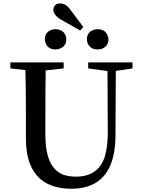

<svg xmlns="http://www.w3.org/2000/svg" viewBox="-20 -1110 847 1147"><path d="M564.5 -814.5Q521.5 -814.5 504.9 -848.6Q499 -861.3 499 -875Q499 -917 539.1 -931.6Q551.8 -935.5 564.5 -935.5Q604.5 -935.5 621.1 -902.3Q627.9 -889.6 627.9 -875Q627.9 -835.9 590.8 -819.3Q578.1 -814.5 564.5 -814.5ZM459 -927.7 345.7 -992.2Q299.8 -1018.6 298.8 -1049.8Q298.8 -1081.1 329.1 -1088.9Q335 -1089.8 339.8 -1089.8Q375 -1088.9 400.4 -1051.8L477.5 -949.2ZM311.5 -814.5Q269.5 -814.5 253.9 -849.6Q248 -861.3 248 -875Q248 -917 287.1 -931.6Q298.8 -935.5 311.5 -935.5Q352.5 -935.5 370.1 -902.3Q376 -888.7 376 -875Q376 -835.9 339.8 -820.3Q326.2 -814.5 311.5 -814.5ZM771.5 -737.3V-701.2L671.9 -686.5L669.9 -300.8Q668.9 -12.7 453.1 14.6Q431.6 17.6 408.2 17.6Q176.8 17.6 140.6 -200.2Q134.8 -239.3 134.8 -283.2V-397.5Q134.8 -593.8 131.8 -691.4L42 -701.2V-737.3H360.4V-701.2L252.9 -689.5Q251 -592.8 251 -397.5V-305.7Q251 -106.4 358.4 -66.4Q391.6 -54.7 433.6 -54.7Q568.4 -54.7 606.4 -175.8Q624 -234.4 624 -320.3L622.1 -685.5L506.8 -701.2V-737.3Z"/></svg>

Font: GenYoMin JP SemiBold
Style: Regular
Weight: 600
Version: Version 1.001;PS 1;hotconv 16.6.51;makeotf.lib2.5.65220 DEVE